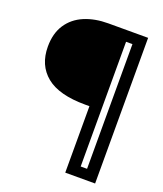

<svg xmlns="http://www.w3.org/2000/svg" viewBox="-146 -756 842 991"><g transform="rotate(20 275.0 -260.0)"><path d="M331 140V-225H308Q163 -225 93.5 -282Q24 -339 24 -441Q24 -514 56.5 -563Q89 -612 146 -636Q203 -660 276 -660H495V140ZM395 83H430V-602H395Z"/></g></svg>

Font: Bricolage Grotesque 48pt Light
Style: Regular
Weight: 300
Designer: Mathieu Triay
Foundry: Atelier Triay
Version: Version 1.000; ttfautohint (v1.8.4.7-5d5b);gftools[0.9.32]